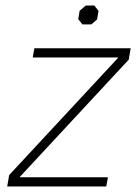

<svg xmlns="http://www.w3.org/2000/svg" viewBox="-20 -672 497 692"><path d="M13 -41 405 -463V-465H98L104 -498H451L444 -457L52 -35V-33H369L363 0H6ZM262 -603 267 -633 289 -652H320L335 -633L330 -602L309 -584H277Z"/></svg>

Font: Chakra Petch ExtraLight
Style: Italic
Weight: 275
Italic angle: -10°
Designer: Katatrad Aksorn Co.,Ltd.
Foundry: Cadson Demak Co.,Ltd.
Version: Version 1.000; ttfautohint (v1.6)